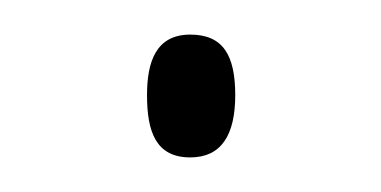

<svg xmlns="http://www.w3.org/2000/svg" viewBox="-20 -389 220 111"><path d="M65 -334C65 -313 70 -298 90 -298C108 -298 116 -311 116 -334C116 -357 109 -369 90 -369C70 -369 65 -353 65 -334Z"/></svg>

Font: Noto Sans Devanagari UI ExtraCondensed Thin
Style: Regular
Weight: 100
Width: 2
Designer: Jelle Bosma - Monotype Design Team
Foundry: Monotype Imaging Inc.
Version: Version 2.004